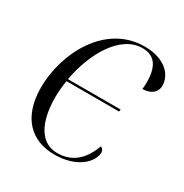

<svg xmlns="http://www.w3.org/2000/svg" viewBox="-135 -653 736 769"><g transform="rotate(30 233.0 -268.0)"><path d="M219 10C324 10 379 -47 379 -92C379 -101 373 -109 365 -112C341 -47 300 -1 226 -1C152 -1 108 -70 108 -193C108 -217 111 -243 115 -269H358L360 -279H116C139 -408 211 -536 313 -536C369 -536 396 -500 396 -425C396 -414 395 -402 394 -394C433 -394 457 -415 457 -445C457 -495 412 -546 318 -546C134 -546 39 -351 39 -197C39 -58 113 10 219 10Z"/></g></svg>

Font: Noto Serif Display Light
Style: Italic
Weight: 300
Italic angle: -12°
Designer: Monotype Design Team
Foundry: Monotype Imaging Inc.
Version: Version 2.009